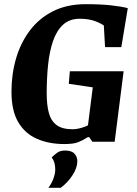

<svg xmlns="http://www.w3.org/2000/svg" viewBox="-20 -680 655 921"><path d="M288 11Q215 11 157.5 -14Q100 -39 67.5 -94Q35 -149 35 -240Q35 -324 57 -399.5Q79 -475 123.5 -534Q168 -593 235 -626.5Q302 -660 391 -660Q462 -660 512 -654.5Q562 -649 593 -641L562 -454H484L478 -558Q451 -575 424 -582.5Q397 -590 362 -590Q313 -590 282 -561Q251 -532 234 -482Q217 -432 210.5 -367.5Q204 -303 204 -232Q204 -178 214 -139.5Q224 -101 251 -80.5Q278 -60 328 -60Q348 -60 371.5 -67Q395 -74 402 -79L425 -261L310 -278L315 -338H573L530 0H423L408 -22H401Q376 -6 354 2.5Q332 11 288 11ZM212 221Q229 198 237 174.5Q245 151 245 132Q245 118 241.5 103.5Q238 89 228 75Q240 63 254.5 52.5Q269 42 292 42Q324 42 337.5 57.5Q351 73 351 93Q351 124 328.5 159.5Q306 195 271 221Z"/></svg>

Font: Faustina Light ExtraBold
Style: Italic
Weight: 800
Italic angle: -8°
Version: Version 1.200